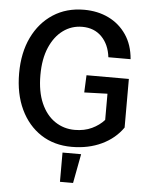

<svg xmlns="http://www.w3.org/2000/svg" viewBox="-60 -758 770 1007"><g transform="rotate(5 325.0 -255.0)"><path d="M339 12Q246 12 177 -33Q108 -78 69.5 -159Q31 -240 31 -349Q31 -457 70 -538Q109 -619 179 -664.5Q249 -710 342 -710Q414 -710 471.5 -682Q529 -654 565 -601Q601 -548 607 -473H490Q482 -540 442.5 -580Q403 -620 340 -620Q284 -620 239.5 -587.5Q195 -555 169 -494.5Q143 -434 143 -349Q143 -262 169.5 -201.5Q196 -141 242.5 -109.5Q289 -78 347 -78Q398 -78 437 -96.5Q476 -115 502 -144V-282L380 -278L384 -369H607V-113Q566 -54 496.5 -21Q427 12 339 12ZM294 200V46H392L363 200Z"/></g></svg>

Font: Azeret Mono Thin
Style: Regular
Weight: 400
Version: Version 1.002